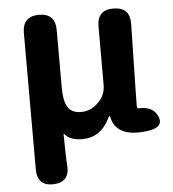

<svg xmlns="http://www.w3.org/2000/svg" viewBox="-53 -609 771 856"><g transform="rotate(-5 332.0 -181.0)"><path d="M153 198Q79 201 79 125V-485Q79 -560 153 -560Q226 -560 226 -485V-229Q226 -166 244 -139Q262 -112 303 -112Q336 -112 362 -130.5Q388 -149 400 -171Q413 -195 413 -222V-485Q413 -560 487 -559Q561 -558 559 -483L553 -190Q552 -153 552 -116Q552 -106 559 -106Q626 -109 645 -60Q665 -10 584 -1Q452 14 431 -74Q429 -84 427.5 -84Q426 -84 419 -71Q379 9 297 9Q242 9 219 -21Q216 -25 216 -20Q217 88 220 119Q226 195 153 198Z"/></g></svg>

Font: Resource Han Rounded KR
Style: Bold
Weight: 700
Designer: Cyano Hao (round all glyphs); Ryoko NISHIZUKA 西塚涼子 (kana, bopomofo & ideographs); Paul D. Hunt (Latin, Greek & Cyrillic)
Foundry: Cyano Hao
Version: 0.990